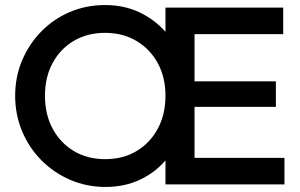

<svg xmlns="http://www.w3.org/2000/svg" viewBox="-20 -730 1189 760"><path d="M398 10Q323 10 258 -18Q193 -46 144 -95.5Q95 -145 67.5 -210.5Q40 -276 40 -351Q40 -426 67.5 -491Q95 -556 143.5 -605.5Q192 -655 256.5 -682.5Q321 -710 396 -710Q471 -710 531.5 -681.5Q592 -653 635 -604V-700H1101V-595H750V-408H1072V-307H750V-105H1106V0H635V-95Q593 -46 532.5 -18Q472 10 398 10ZM396 -100Q467 -100 520.5 -132Q574 -164 604.5 -220.5Q635 -277 635 -351Q635 -424 604.5 -480Q574 -536 520 -568Q466 -600 396 -600Q326 -600 272.5 -568.5Q219 -537 188.5 -481Q158 -425 158 -351Q158 -277 188.5 -220.5Q219 -164 272.5 -132Q326 -100 396 -100Z"/></svg>

Font: Outfit Medium
Style: Regular
Weight: 500
Designer: Rodrigo Fuenzalida
Foundry: fragTYPE
Version: Version 1.100; ttfautohint (v1.8.4.7-5d5b);gftools[0.9.27]